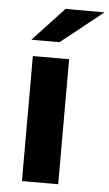

<svg xmlns="http://www.w3.org/2000/svg" viewBox="-54 -787 469 823"><g transform="rotate(5 181.0 -375.5)"><path d="M72.3 0V-537.9H228.3V0ZM59.8 -607 194.2 -751.3H362.2L180.8 -607Z"/></g></svg>

Font: Montserrat Thin
Style: Regular
Weight: 100
Designer: Julieta Ulanovsky
Foundry: Julieta Ulanovsky
Version: Version 9.000